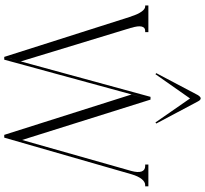

<svg xmlns="http://www.w3.org/2000/svg" viewBox="-50 -874 938 878"><g transform="rotate(90 419.0 -435.0)"><path d="M832 -644.5V-629.9H826.2Q811.5 -629.9 798.6 -613.5Q785.6 -597.2 776.9 -567.4L609.4 14.6H596.7L412.1 -567.4L435.5 -654.3L252.9 14.6H240.2L422.9 -654.3H435.5L620.1 -66.9L761.7 -566.4Q770 -596.7 764.2 -613.3Q758.3 -629.9 739.3 -629.9H732.4V-644.5H784.2H791H798.8ZM127 -644.5V-629.9H121.1Q105 -629.9 101.3 -613.3Q97.7 -596.7 107.4 -566.4H106.9L260.7 -61.5L240.2 14.6L55.2 -566.4H54.7Q45.4 -596.2 33.4 -613Q21.5 -629.9 9.8 -629.9H4.9V-644.5H30.3H56.6H83ZM430.2 -835 319.3 -676.8 314.5 -680.7 415 -871.1Q423.3 -883.8 429.7 -883.8Q437.5 -883.8 444.3 -870.1L544.9 -680.7L540 -676.8Z"/></g></svg>

Font: Elaris
Style: Regular
Weight: 500
Version: Version 1.0